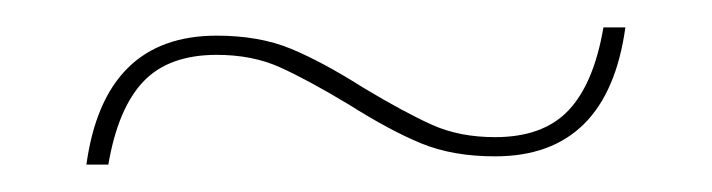

<svg xmlns="http://www.w3.org/2000/svg" viewBox="-20 -415 519 140"><path d="M341 -301Q310 -301 287 -310.5Q264 -320 234 -339Q204 -357 184 -366Q164 -375 138 -375Q103 -375 84.5 -355.5Q66 -336 59 -295H43Q56 -389 138 -389Q169 -389 192 -379.5Q215 -370 245 -351Q275 -333 295 -324Q315 -315 341 -315Q376 -315 394.5 -334.5Q413 -354 420 -395H436Q423 -301 341 -301Z"/></svg>

Font: Work Sans Thin
Style: Regular
Weight: 260
Designer: Wei Huang
Foundry: Wei Huang
Version: Version 1.500